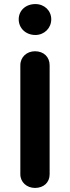

<svg xmlns="http://www.w3.org/2000/svg" viewBox="-20 -908 344 944"><path d="M154 -736C198 -736 232 -770 232 -813C232 -856 198 -888 154 -888C106 -888 72 -856 72 -813C72 -770 106 -736 154 -736ZM152 16C195 16 224 -11 224 -51V-587C224 -628 195 -656 152 -656C112 -656 80 -628 80 -587V-51C80 -12 112 16 152 16Z"/></svg>

Font: Dongle
Style: Bold
Weight: 700
Designer: Yanghee Ryu
Foundry: Yanghee Ryu
Version: Version 2.000